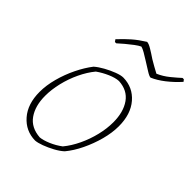

<svg xmlns="http://www.w3.org/2000/svg" viewBox="-190 -732 831 831"><g transform="rotate(45 225.0 -316.5)"><path d="M175 6Q117 5 78.5 -39Q40 -83 40 -157Q40 -197 52 -241.5Q64 -286 84 -327Q104 -368 128 -399Q144 -413 167.5 -426Q191 -439 214.5 -448Q238 -457 253 -457Q312 -456 350 -412Q388 -368 388 -294Q388 -254 376 -209.5Q364 -165 344 -123.5Q324 -82 299 -52Q284 -38 260 -25Q236 -12 213 -3.5Q190 5 175 6ZM180 -18Q200 -20 227 -31.5Q254 -43 278 -61Q302 -90 320.5 -129Q339 -168 349 -209.5Q359 -251 359 -289Q359 -352 331.5 -391Q304 -430 250 -433Q229 -432 201.5 -420Q174 -408 150 -391Q126 -362 107.5 -323Q89 -284 79 -242Q69 -200 69 -162Q69 -100 96.5 -61Q124 -22 180 -18ZM118 -540 111 -550Q137 -578 160.5 -598.5Q184 -619 216 -639Q226 -639 244.5 -628Q263 -617 285 -602Q299 -594 313.5 -585.5Q328 -577 342 -570Q370 -582 395 -602.5Q420 -623 435 -637H443L450 -628Q423 -598 393.5 -575Q364 -552 336 -540Q328 -540 309 -552Q290 -564 269 -577Q252 -588 237 -596.5Q222 -605 213 -607Q202 -602 186 -590Q170 -578 154 -564.5Q138 -551 126 -540Z"/></g></svg>

Font: Labrada ExtraLight
Style: Italic
Weight: 200
Italic angle: -7°
Designer: Mercedes Jáuregui
Foundry: Omnibus-Type Team
Version: Version 1.000; ttfautohint (v1.8.4.7-5d5b)